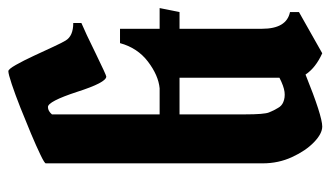

<svg xmlns="http://www.w3.org/2000/svg" viewBox="-190 -620 810 471"><g transform="rotate(-90 215.5 -385.0)"><path d="M188 -672.9Q178.2 -672.9 169.9 -663.1V-398.9H233.9Q265.6 -401.9 299.3 -427.5Q333 -453.1 344.7 -496.1H379.9V-398.9H430.7L420.9 -350.1H379.9V-147.9Q379.9 -87.4 420.9 -79.1V-57.1L319.8 0Q284.2 -16.1 267.6 -41Q166 0 140.1 0Q122.6 0 101.6 -20.3Q80.6 -40.5 65.2 -74Q49.8 -107.4 49.8 -146V-678.2Q49.8 -681.2 70.6 -691.2Q91.3 -701.2 122.6 -714.4Q153.8 -727.5 186.5 -740.5Q219.2 -753.4 244.1 -761.7Q269 -770 275.9 -770Q280.8 -770 291.3 -751.5Q301.8 -732.9 313.7 -707.3Q325.7 -681.6 335.9 -659.4Q346.2 -637.2 351.1 -629.4Q362.3 -610.8 394 -610.8V-590.8Q371.6 -581.5 319.3 -555.7Q266.1 -529.8 262.7 -529.8Q248 -529.8 225.1 -601.6Q201.7 -672.9 188 -672.9ZM259.8 -105V-350.1H169.9V-189.9Q169.9 -141.6 174.8 -130.4Q179.7 -118.2 185.5 -108.9Q190.4 -99.6 199.7 -95.7Q210.9 -90.8 224.9 -92.5Q238.8 -94.2 259.8 -105Z"/></g></svg>

Font: Bokor
Style: Regular
Weight: 400
Designer: Danh Hong
Foundry: Danh Hong
Version: Version 8.002; ttfautohint (v1.8.3)